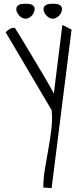

<svg xmlns="http://www.w3.org/2000/svg" viewBox="-20 -591 415 1015"><path d="M209 400.4Q209 351.6 217.8 299.8Q226.6 248 235.8 196.3Q245.1 144.5 251.5 92.8Q257.8 41 252.9 -8.8L9.8 -420.9Q31.2 -440.4 43.9 -442.9Q56.6 -445.3 58.6 -443.4Q65.4 -433.6 81.5 -407.2Q97.7 -380.9 118.7 -345.7Q139.6 -310.5 163.1 -271.5Q186.5 -232.4 207.5 -197.3Q228.5 -162.1 243.7 -134.8Q258.8 -107.4 264.6 -96.7L309.6 -459L358.4 -434.6L252.9 403.3ZM67.4 -531.2Q64.5 -545.9 68.4 -553.7Q72.3 -561.5 80.1 -565.4Q87.9 -569.3 97.7 -570.3Q107.4 -571.3 115.2 -571.3Q123 -571.3 132.3 -570.3Q141.6 -569.3 149.4 -565.4Q157.2 -561.5 161.1 -553.7Q165 -545.9 161.1 -531.2Q158.2 -517.6 144.5 -504.9Q130.9 -492.2 115.2 -492.2Q107.4 -492.2 99.6 -495.6Q91.8 -499 85.4 -504.9Q79.1 -510.7 74.7 -517.6Q70.3 -524.4 67.4 -531.2ZM211.9 -531.2Q208 -545.9 212.4 -553.7Q216.8 -561.5 224.6 -565.4Q232.4 -569.3 242.2 -570.3Q252 -571.3 259.8 -571.3Q266.6 -571.3 276.4 -570.3Q286.1 -569.3 293.9 -565.4Q301.8 -561.5 305.7 -553.7Q309.6 -545.9 305.7 -531.2Q304.7 -524.4 299.8 -517.6Q294.9 -510.7 288.6 -504.9Q282.2 -499 274.4 -495.6Q266.6 -492.2 259.8 -492.2Q243.2 -492.2 229.5 -504.9Q215.8 -517.6 211.9 -531.2Z"/></svg>

Font: Annie Use Your Telescope
Style: Regular
Weight: 400
Designer: Kimberly Geswein
Foundry: Kimberly Geswein
Version: Version 1.002 2001